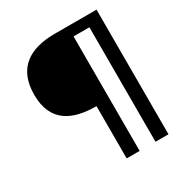

<svg xmlns="http://www.w3.org/2000/svg" viewBox="-182 -842 992 1050"><g transform="rotate(-30 314.0 -316.5)"><path d="M578 -710H313C158 -710 50 -646 50 -477C50 -303 166 -253 314 -253V77H396V-646H496V77H578Z"/></g></svg>

Font: Kanit Light
Style: Regular
Weight: 300
Designer: Katatrad Team
Foundry: CadsonDemak
Version: Version 1.000;PS 001.000;hotconv 1.0.88;makeotf.lib2.5.64775